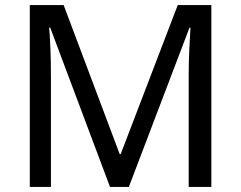

<svg xmlns="http://www.w3.org/2000/svg" viewBox="-20 -734 947 754"><path d="M412 0 177 -626H173Q176 -595 178 -542.5Q180 -490 180 -433V0H97V-714H230L450 -129H454L678 -714H810V0H721V-439Q721 -491 723.5 -542Q726 -593 728 -625H724L486 0Z"/></svg>

Font: Noto Sans Deseret
Style: Regular
Weight: 400
Designer: Monotype Design Team
Foundry: Monotype Imaging Inc.
Version: Version 2.001; ttfautohint (v1.8.4.7-5d5b)